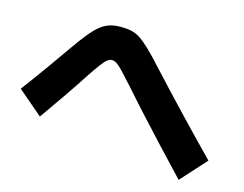

<svg xmlns="http://www.w3.org/2000/svg" viewBox="-91 -800 1181 928"><g transform="rotate(15 500.0 -336.0)"><path d="M868 -15Q794 -93 734.5 -157Q675 -221 622.5 -278.5Q570 -336 520 -393Q485 -432 464.5 -453.5Q444 -475 431.5 -483Q419 -491 407 -491Q396 -491 384.5 -482Q373 -473 355 -449Q337 -425 306 -378Q273 -327 233.5 -269.5Q194 -212 141 -137L17 -243Q72 -317 116 -378.5Q160 -440 196 -492Q231 -542 257 -574Q283 -606 305.5 -624Q328 -642 352 -649.5Q376 -657 407 -657Q437 -657 460.5 -652Q484 -647 506.5 -632Q529 -617 557.5 -589.5Q586 -562 626 -518Q722 -414 809 -322.5Q896 -231 983 -142Z"/></g></svg>

Font: M PLUS 1 Thin ExtraBold
Style: Regular
Weight: 800
Version: Version 1.001